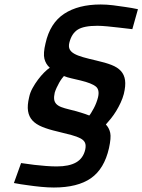

<svg xmlns="http://www.w3.org/2000/svg" viewBox="-20 -663 635 856"><path d="M570 -533Q539 -536 510 -540Q485 -543 458.5 -545.5Q432 -548 414 -548Q353 -548 326 -530.5Q299 -513 289 -472Q285 -455 290.5 -443.5Q296 -432 311 -423.5Q326 -415 350.5 -408Q375 -401 410 -393Q450 -384 477 -373.5Q504 -363 519 -346.5Q534 -330 537.5 -305.5Q541 -281 532 -244Q527 -225 518 -205.5Q509 -186 498 -168Q487 -150 474.5 -134.5Q462 -119 452 -108Q467 -92 471.5 -70.5Q476 -49 466 -3Q445 90 385.5 131.5Q326 173 220 173Q194 173 163 170Q132 167 105 163Q73 159 42 153L74 64Q104 68 133 72Q158 75 185 77Q212 79 233 79Q288 79 319.5 61Q351 43 360 4Q364 -15 359 -26.5Q354 -38 339 -46Q324 -54 298.5 -61Q273 -68 235 -77Q196 -86 168 -97.5Q140 -109 124.5 -126Q109 -143 105 -168Q101 -193 110 -230Q114 -250 125 -270Q136 -290 149.5 -308Q163 -326 177 -340Q191 -354 202 -361Q184 -377 178 -401Q172 -425 183 -470Q203 -560 266 -601.5Q329 -643 429 -643Q455 -643 484 -639.5Q513 -636 538 -632Q567 -628 595 -622ZM340 -304Q320 -309 299.5 -313.5Q279 -318 265 -324Q262 -321 256 -313Q250 -305 244 -294.5Q238 -284 232.5 -272Q227 -260 224 -250Q220 -232 221.5 -220Q223 -208 231 -199.5Q239 -191 253.5 -185.5Q268 -180 289 -175Q346 -161 378 -148Q381 -151 386.5 -160Q392 -169 398 -180Q404 -191 409 -204Q414 -217 417 -229Q425 -263 407 -277.5Q389 -292 340 -304Z"/></svg>

Font: Panefresco 750wt
Style: Italic
Weight: 750
Foundry: Campivisivi & Chank Co
Version: Version 1.000